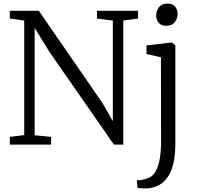

<svg xmlns="http://www.w3.org/2000/svg" viewBox="-20 -803 1102 1066"><path d="M34.5 0V-43L114.5 -53V-689Q101.5 -691 88 -692.8Q74.5 -694.5 61.2 -696.5Q48 -698.5 34.5 -700V-743H195.5L549.5 -230L606.5 -130V-689L518.5 -700V-743H746.5V-700L664.5 -689V0H612.5L254.5 -515L172.5 -648V-52L263.5 -43V0ZM800.5 243Q795.5 243.5 783 243.2Q770.5 243 758.5 242Q746.5 241 743.5 239L739.5 198Q747 198.5 762.8 196.2Q778.5 194 796.5 188Q827 178.5 844 148.5Q861 118.5 867.8 73.8Q874.5 29 874.5 -25L873.5 -485L793.5 -503V-551L932.5 -567H934.5L953.5 -551V-6Q953.5 56 943.2 101.5Q933 147 913 177.2Q893 207.5 864.8 223.5Q836.5 239.5 800.5 243ZM902.5 -660Q875 -660 861 -676.5Q847 -693 847 -717.5Q847 -742 862.2 -762.5Q877.5 -783 909.5 -783H910.5Q938 -783 952 -766.5Q966 -750 966 -725.5Q966 -701 950.8 -680.5Q935.5 -660 903.5 -660Z"/></svg>

Font: Merriweather Light
Style: Regular
Weight: 300
Designer: Eben Sorkin
Foundry: Eben Sorkin
Version: Version 2.100